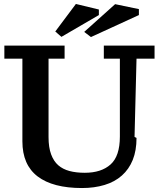

<svg xmlns="http://www.w3.org/2000/svg" viewBox="-20 -935 802 969"><path d="M669 -239Q669 -175 650 -128Q631 -81 595 -49Q559 -17 507.5 -1.5Q456 14 394 14Q247 14 170 -44.5Q93 -103 93 -222V-639H2V-705H306V-639H225V-243Q225 -191 238 -156Q251 -121 274 -101Q297 -81 330.5 -72Q364 -63 408 -63Q491 -63 538 -105Q585 -147 585 -246V-639H504V-705H760V-639H669L659 -244ZM363 -915 479 -887V-859L290 -749L259 -776ZM561 -914 681 -889V-859L439 -748L405 -774Z"/></svg>

Font: PT Serif Caption
Style: Semibold
Weight: 600
Designer: A.Korolkova, O.Umpeleva, V.Yefimov
Foundry: ParaType Ltd
Version: Version 1.00;May 2, 2020;FontCreator 12.0.0.2544 64-bit